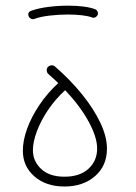

<svg xmlns="http://www.w3.org/2000/svg" viewBox="-20 -659 489 689"><path d="M62 -118.2Q62 -155.3 77.6 -198Q93.3 -240.7 121.8 -283Q150.4 -325.2 189 -360.8Q171.9 -377.4 153.8 -393.1Q148.4 -397.9 147.7 -405.5Q147 -413.1 151.9 -418.5Q156.7 -423.8 164.3 -424.6Q171.9 -425.3 177.2 -420.4Q232.4 -372.6 274.4 -320.6Q316.4 -268.6 340.1 -218.5Q363.8 -168.5 363.8 -125.5Q363.8 -64 321 -26.9Q278.3 10.3 211.4 10.3Q145 10.3 103.5 -25.9Q62 -62 62 -118.2ZM98.1 -119.6Q98.1 -80.6 127.7 -52.7Q157.2 -24.9 211.4 -24.9Q266.6 -24.9 297.6 -53.5Q328.6 -82 328.6 -126Q328.6 -166.5 298.3 -222.2Q268.1 -277.8 213.9 -335.4Q178.2 -302.7 152.3 -264.2Q126.5 -225.6 112.3 -187.7Q98.1 -149.9 98.1 -119.6ZM82.5 -601.1Q78.1 -616.2 92.8 -620.6Q118.7 -629.9 154.3 -634.3Q189.9 -638.7 224.6 -638.7Q253.9 -638.7 279.3 -635.5Q304.7 -632.3 322.3 -625.5Q328.1 -622.6 330.6 -616.2Q333 -609.9 329.6 -604Q326.7 -599.1 321.5 -596.7Q316.4 -594.2 311 -596.2Q296.9 -601.6 273.7 -604.2Q250.5 -606.9 224.6 -606.9Q190.4 -606.9 157.5 -603Q124.5 -599.1 102.5 -590.8Q96.2 -588.9 90.6 -592.3Q85 -595.7 82.5 -601.1Z"/></svg>

Font: Mikhak-FD ExtraLight
Style: Regular
Weight: 200
Designer: Amin Abedi
Version: Version 3.2